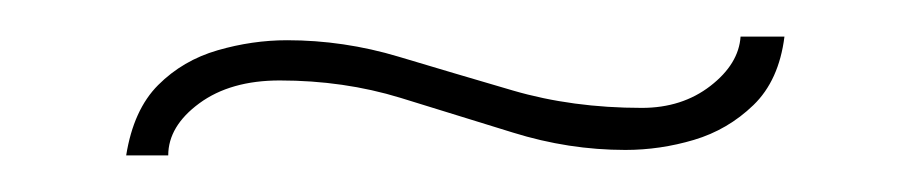

<svg xmlns="http://www.w3.org/2000/svg" viewBox="-20 -592 499 105"><path d="M322 -510Q291 -510 260.5 -519.5Q230 -529 199 -538.5Q168 -548 133 -548Q106 -548 89 -535.5Q72 -523 72 -507H49Q53 -532 66.5 -545.5Q80 -559 99 -564.5Q118 -570 137 -570Q168 -570 198 -561Q228 -552 260.5 -542.5Q293 -533 331 -533Q353 -533 368.5 -545Q384 -557 385 -572H409Q406 -548 392 -534.5Q378 -521 359.5 -515.5Q341 -510 322 -510Z"/></svg>

Font: Alumni Sans Thin
Style: Regular
Weight: 100
Designer: Robert E. Leuschke
Foundry: Robert E. Leuschke
Version: Version 1.018